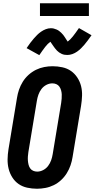

<svg xmlns="http://www.w3.org/2000/svg" viewBox="-20 -1149 581 1177"><path d="M207 8Q176 8 146.5 1.5Q117 -5 94 -21Q71 -37 55.5 -61.5Q40 -86 33 -114Q26 -142 26.5 -172.5Q27 -203 32 -234L84 -548Q88 -574 96.5 -599Q105 -624 119.5 -647.5Q134 -671 155 -690Q176 -709 200.5 -721Q225 -733 251 -738Q277 -743 302 -743Q333 -743 362.5 -736.5Q392 -730 415 -714Q438 -698 454 -673.5Q470 -649 477 -621Q484 -593 483 -562.5Q482 -532 477 -501L425 -187Q421 -161 412.5 -136Q404 -111 389.5 -87.5Q375 -64 354.5 -45Q334 -26 309.5 -14Q285 -2 258.5 3Q232 8 207 8ZM208 -97Q227 -97 245 -106.5Q263 -116 275 -132Q287 -148 293.5 -166.5Q300 -185 303 -204L355 -518Q357 -531 358 -544.5Q359 -558 358.5 -570.5Q358 -583 354.5 -595.5Q351 -608 344 -618Q337 -628 325.5 -633Q314 -638 301 -638Q282 -638 264 -628.5Q246 -619 234 -603Q222 -587 215.5 -568.5Q209 -550 206 -531L154 -217Q152 -204 151 -190.5Q150 -177 151 -164.5Q152 -152 155 -139.5Q158 -127 165 -117Q172 -107 183.5 -102Q195 -97 208 -97ZM221 -811 143 -854Q155 -872 166 -886.5Q177 -901 187.5 -913Q198 -925 208 -935Q218 -945 231.5 -954.5Q245 -964 260.5 -970Q276 -976 292 -976Q301 -976 309.5 -974Q318 -972 327 -968Q336 -964 342 -959.5Q348 -955 355 -948.5Q362 -942 367.5 -935Q373 -928 377 -921.5Q381 -915 386 -907.5Q391 -900 395 -894Q411 -906 426.5 -925.5Q442 -945 464 -977L541 -933Q529 -916 518 -901Q507 -886 497 -874.5Q487 -863 476.5 -852.5Q466 -842 452.5 -832.5Q439 -823 423.5 -817.5Q408 -812 393 -812Q383 -812 374.5 -813.5Q366 -815 357.5 -819Q349 -823 342.5 -827.5Q336 -832 329 -839Q322 -846 317 -853Q312 -860 307.5 -866Q303 -872 297.5 -880.5Q292 -889 289 -893Q273 -882 257.5 -862Q242 -842 221 -811ZM225 -1051V-1129H525V-1051Z"/></svg>

Font: Iosevka SS04 Extrabold
Style: Italic
Weight: 800
Italic angle: -9°
Monospace: yes
Designer: Belleve Invis
Foundry: Belleve Invis
Version: Version 19.0.0; ttfautohint (v1.8.4)